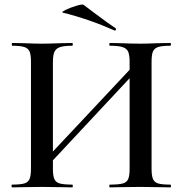

<svg xmlns="http://www.w3.org/2000/svg" viewBox="-20 -811 790 831"><path d="M147 -89 587 -558 605 -541 166 -71ZM32 -12Q68 -12 85 -17Q102 -22 108 -36.5Q114 -51 114 -81V-544Q114 -574 108 -588Q102 -602 85 -607.5Q68 -613 33 -613Q31 -613 31 -619Q31 -625 33 -625L86 -624Q132 -622 158 -622Q193 -622 241 -624L293 -625Q295 -625 295 -619Q295 -613 293 -613Q257 -613 239.5 -607Q222 -601 215.5 -586.5Q209 -572 209 -542V-81Q209 -51 215 -36.5Q221 -22 238.5 -17Q256 -12 293 -12Q295 -12 295 -6Q295 0 293 0Q259 0 240 -1L158 -2L85 -1Q66 0 32 0Q30 0 30 -6Q30 -12 32 -12ZM456 -12Q494 -12 511.5 -17Q529 -22 535 -36.5Q541 -51 541 -81V-542Q541 -572 535 -586.5Q529 -601 511 -607Q493 -613 456 -613Q453 -613 453 -619Q453 -625 456 -625L504 -624Q552 -622 589 -622Q616 -622 662 -624L717 -625Q720 -625 720 -619Q720 -613 717 -613Q681 -613 664.5 -607.5Q648 -602 642 -588Q636 -574 636 -544V-81Q636 -51 642 -36.5Q648 -22 664.5 -17Q681 -12 717 -12Q720 -12 720 -6Q720 0 717 0Q683 0 662 -1L589 -2L504 -1Q486 0 456 0Q453 0 453 -6Q453 -12 456 -12ZM253 -756Q243 -758 263.5 -768Q284 -778 310.5 -786Q337 -794 342 -790Q372 -768 387 -756Q448 -710 480 -689Q482 -688 482 -685Q482 -682 480 -680Q478 -678 476 -679Q363 -729 253 -756Z"/></svg>

Font: Cormorant Unicase SemiBold
Style: Regular
Weight: 600
Designer: Christian Thalmann (Catharsis Fonts)
Foundry: Catharsis Fonts
Version: Version 4.000